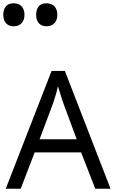

<svg xmlns="http://www.w3.org/2000/svg" viewBox="-35 -1149 694 1169"><path d="M545 0 459 -221H176L91 0H0L279 -717H360L638 0ZM352 -517Q349 -525 342 -546Q335 -567 328.5 -589.5Q322 -612 318 -624Q311 -593 302 -563.5Q293 -534 287 -517L206 -301H432ZM248 -989Q219 -989 202 -1007Q185 -1025 185 -1059Q185 -1092 201 -1110.5Q217 -1129 248 -1129Q280 -1129 297 -1110Q314 -1091 314 -1059Q314 -1026 296 -1007.5Q278 -989 248 -989ZM48 -989Q19 -989 2 -1007Q-15 -1025 -15 -1059Q-15 -1092 1 -1110.5Q17 -1129 48 -1129Q80 -1129 97 -1110Q114 -1091 114 -1059Q114 -1026 96 -1007.5Q78 -989 48 -989Z"/></svg>

Font: Noto Sans Tifinagh SIL
Style: Regular
Weight: 400
Designer: JamraPatel
Foundry: JamraPatel LLC
Version: Version 2.006; ttfautohint (v1.8.4.7-5d5b)